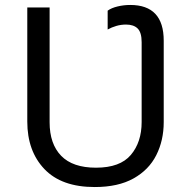

<svg xmlns="http://www.w3.org/2000/svg" viewBox="-20 -744 771 774"><path d="M362 10Q228 10 159 -62.5Q90 -135 90 -254V-714H180V-251Q180 -164 226.5 -116Q273 -68 367 -68Q464 -68 507.5 -119.5Q551 -171 551 -252V-574Q551 -613 535 -629Q519 -645 488 -645Q468 -645 449 -639.5Q430 -634 414 -625V-701Q429 -712 454 -718Q479 -724 505 -724Q640 -724 640 -580V-252Q640 -178 610 -118.5Q580 -59 518 -24.5Q456 10 362 10Z"/></svg>

Font: Apis
Style: Regular
Weight: 400
Designer: Monotype Design Team
Foundry: Monotype Imaging Inc.
Version: Version 2.000; build 0001